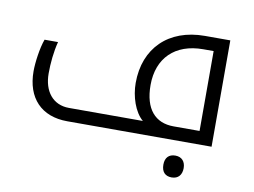

<svg xmlns="http://www.w3.org/2000/svg" viewBox="-72 -586 1135 857"><g transform="rotate(10 495.5 -158.0)"><path d="M252 0H906V-482H791C626 -482 523 -379 523 -222C523 -161 545 -93 584 -60H249C176 -60 133 -115 133 -196C133 -242 138 -295 150 -341H89C74 -301 65 -233 65 -194C65 -73 134 0 252 0ZM841 -60H723C640 -60 590 -115 590 -224C590 -346 666 -422 794 -422H841ZM754 166C784 166 800 146 800 116C800 87 784 67 754 67C725 67 708 84 708 116C708 149 725 166 754 166Z"/></g></svg>

Font: Noto Kufi Arabic Light
Style: Regular
Weight: 300
Designer: Monotype Design Team, David Williams, Khaled Hosny
Foundry: Google LLC
Version: Version 2.109